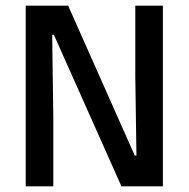

<svg xmlns="http://www.w3.org/2000/svg" viewBox="-20 -659 667 679"><path d="M221 -639 456.5 -109H462.5L458.5 -385V-639H556V0H409.5L170.5 -536H164.5L168.5 -248.5V0H71V-639Z"/></svg>

Font: Anek Latin Medium Medium
Style: Regular
Weight: 500
Version: Version 1.003